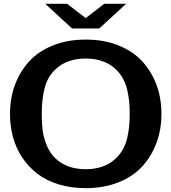

<svg xmlns="http://www.w3.org/2000/svg" viewBox="-20 -958 895 1004"><path d="M583 -598.1Q523.9 -651.9 428.2 -651.9Q332 -651.9 272.9 -598.1Q229.5 -558.6 213.9 -499.3Q198.2 -439.9 198.2 -362.8Q198.2 -313 203.1 -274.9Q208 -236.8 225.3 -195.6Q242.7 -154.3 272.9 -127Q332 -73.2 428.2 -73.2Q523.9 -73.2 583 -127Q606 -147.9 621.6 -175.3Q637.2 -202.6 644.8 -234.9Q652.3 -267.1 655.3 -296.9Q658.2 -326.7 658.2 -362.8Q658.2 -398.9 655.3 -428.5Q652.3 -458 644.8 -490Q637.2 -522 621.6 -549.6Q606 -577.1 583 -598.1ZM428.2 -751Q524.4 -751 600.8 -720Q677.2 -689 725.6 -635.3Q773.9 -581.5 799.1 -512.2Q824.2 -442.9 824.2 -362.8Q824.2 -282.2 798.8 -212.4Q773.4 -142.6 725.1 -89.1Q676.8 -35.6 600.3 -4.9Q523.9 25.9 428.2 25.9Q351.1 25.9 286.1 5.9Q221.2 -14.2 174.8 -50Q128.4 -85.9 95.9 -134.8Q63.5 -183.6 47.9 -241.2Q32.2 -298.8 32.2 -362.8Q32.2 -443.4 57.9 -513.2Q83.5 -583 131.8 -636.2Q180.2 -689.5 256.3 -720.2Q332.5 -751 428.2 -751ZM428.2 -863.3 524.9 -938H639.2L499 -809.1H356.9L216.8 -938H331.1Z"/></svg>

Font: Aurulent Sans
Style: Bold
Weight: 700
Version: Version 2007.05.04